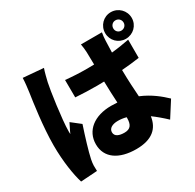

<svg xmlns="http://www.w3.org/2000/svg" viewBox="-196 -1085 1391 1370"><g transform="rotate(-30 500.0 -400.5)"><path d="M269 -765 102 -779C101 -741 95 -696 91 -666C80 -592 52 -404 52 -251C52 -115 72 2 93 70L229 61C228 44 228 26 228 15C228 5 231 -18 234 -32C246 -90 277 -191 307 -281L233 -339C220 -310 208 -291 196 -262C195 -266 195 -282 195 -285C195 -378 229 -611 241 -663C245 -681 260 -742 269 -765ZM838 -761C838 -785 856 -804 880 -804C904 -804 923 -786 923 -761C923 -737 904 -719 880 -719C856 -719 838 -737 838 -761ZM771 -761C771 -700 819 -652 880 -652C941 -652 990 -700 990 -761C990 -822 941 -871 880 -871C819 -871 771 -822 771 -761ZM604 -165V-158C604 -103 585 -77 536 -77C494 -77 459 -89 459 -124C459 -156 490 -174 536 -174C559 -174 581 -171 604 -165ZM754 -778H581C585 -757 589 -724 589 -709L591 -607L534 -606C474 -606 414 -609 356 -615L357 -471C416 -467 476 -465 535 -465L592 -466C593 -403 596 -342 599 -289C582 -290 566 -291 548 -291C409 -291 317 -219 317 -107C317 6 410 67 551 67C682 67 744 9 757 -85C791 -60 827 -30 864 5L945 -122C901 -164 839 -216 754 -251C750 -310 745 -382 744 -473C795 -477 845 -482 890 -489V-639C844 -630 795 -622 744 -617L747 -711C748 -733 750 -759 754 -778Z"/></g></svg>

Font: ChiuKong Gothic MN Heavy
Style: Regular
Weight: 900
Designer: Ryoko NISHIZUKA 西塚涼子 (kana, bopomofo & ideographs); Paul D. Hunt (Latin, Greek & Cyrillic); Sandoll Communications 산돌커뮤니
Foundry: Adobe
Version: Version 1.300